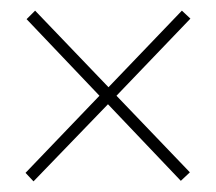

<svg xmlns="http://www.w3.org/2000/svg" viewBox="-20 -534 407 361"><path d="M338 -499 199 -354 337 -210 320 -194 183 -338 43 -193 28 -209 167 -354 30 -498 46 -514 184 -370 322 -514Z"/></svg>

Font: Noto Sans Display Thin Cond
Style: Regular
Weight: 250
Width: 3
Designer: Monotype Design team
Foundry: Monotype Imaging Inc.
Version: Version 1.000